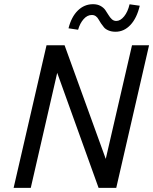

<svg xmlns="http://www.w3.org/2000/svg" viewBox="-20 -909 741 929"><path d="M424.8 -836.4Q402.8 -836.9 384.8 -816.7Q366.7 -796.4 357.9 -765.1L311.5 -772Q325.2 -827.1 356.4 -857.9Q387.7 -888.7 430.2 -888.7Q451.2 -888.7 466.3 -880.4Q481.4 -872.1 489.7 -860.1Q498 -848.1 505.1 -836.2Q512.2 -824.2 521.2 -815.9Q530.3 -807.6 542.5 -807.6Q562.5 -807.6 580.6 -829.8Q598.6 -852.1 606.9 -888.2L656.2 -881.3Q642.1 -821.3 611.1 -788.3Q580.1 -755.4 539.1 -755.4Q520 -755.4 505.4 -761.5Q490.7 -767.6 483.2 -776.6Q475.6 -785.6 468.5 -796.1Q461.4 -806.6 456.5 -815.7Q451.7 -824.7 443.6 -830.6Q435.5 -836.4 424.8 -836.4ZM618.7 -689.9H701.2L542.5 0H457L256.8 -556.6L128.9 0H45.9L205.1 -689.9H292.5L491.7 -140.1Z"/></svg>

Font: HK Grotesk Medium Legacy Italic
Style: Regular
Weight: 500
Italic angle: -13°
Designer: Alfredo Marco Pradil
Foundry: Hanken Design Co.
Version: Version 2.022;PS 002.022;hotconv 1.0.88;makeotf.lib2.5.64775